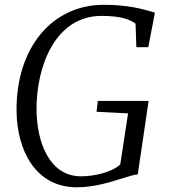

<svg xmlns="http://www.w3.org/2000/svg" viewBox="-20 -775 705 803"><path d="M301.3 8.3C377.9 8.3 445.8 -15.1 494.1 -29.8C520.5 -37.6 537.1 -43.9 556.2 -45.9L601.6 -353H389.2L383.8 -307.6L515.6 -300.8L482.9 -86.9C446.8 -54.2 374 -37.6 318.8 -37.6C186 -37.6 134.3 -181.2 132.8 -314C130.9 -492.2 208.5 -708.5 404.8 -708.5C486.3 -708.5 522 -693.8 546.9 -676.3L550.3 -577.6H600.1L627.9 -722.2L609.4 -727.5C574.2 -737.8 513.2 -754.9 413.6 -754.9C197.3 -754.9 44.9 -573.7 49.3 -306.2C51.8 -149.9 126 8.3 301.3 8.3Z"/></svg>

Font: Merriweather
Style: Light Italic
Weight: 300
Italic angle: -7.5°
Designer: Eben Sorkin
Foundry: Eben Sorkin
Version: Version 1.001